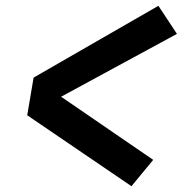

<svg xmlns="http://www.w3.org/2000/svg" viewBox="-20 -673 640 663"><path d="M434 -30 74 -275 96 -405 527 -653 591 -556 191 -339 509 -121Z"/></svg>

Font: Iosevka Etoile Extrabold
Style: Italic
Weight: 800
Italic angle: -9°
Designer: Belleve Invis
Foundry: Belleve Invis
Version: Version 22.1.2; ttfautohint (v1.8.4)